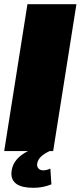

<svg xmlns="http://www.w3.org/2000/svg" viewBox="-20 -720 384 915"><path d="M0 0 110.8 -700H344.2L233.3 0H216.7Q163.3 24.2 157.5 58.3Q157.5 60 157.1 61.7Q156.7 63.3 156.7 65Q156.7 76.7 164.6 84.2Q172.5 91.7 185.8 91.7Q203.3 91.7 220 83.3L225 158.3Q185.8 175 139.2 175Q34.2 175 34.2 106.7Q34.2 101.7 35.8 91.7Q44.2 35 113.3 0Z"/></svg>

Font: BoonTook
Style: Italic
Weight: 400
Italic angle: -9°
Designer: Sungsit Sawaiwan
Foundry: FontUni
Version: Version 3.0